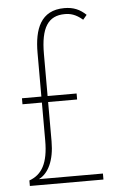

<svg xmlns="http://www.w3.org/2000/svg" viewBox="-52 -761 491 798"><g transform="rotate(-5 193.0 -362.0)"><path d="M247 -724C148 -724 120 -647 120 -548V-366H39V-341H120V-182C120 -88 93 -42 40 -23V0H347V-25H80C120 -45 146 -97 146 -177V-341H267V-366H146V-541C146 -651 177 -699 247 -699C269 -699 292 -694 321 -669L337 -688C312 -712 285 -724 247 -724Z"/></g></svg>

Font: Noto Sans Oriya ExtCond Thin
Style: Regular
Weight: 100
Width: 2
Designer: Amélie Bonet and Sol Matas
Foundry: Google LLC
Version: Version 2.006